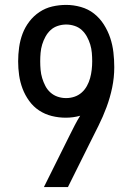

<svg xmlns="http://www.w3.org/2000/svg" viewBox="-20 -763 540 783"><path d="M159 0 264 -211Q274 -231 284.5 -251.5Q295 -272 307 -291Q293 -287 278 -285Q263 -283 248 -283Q219 -283 191 -290Q163 -297 139.5 -312.5Q116 -328 99 -351.5Q82 -375 72 -401.5Q62 -428 58 -456Q54 -484 54 -513Q54 -541 58 -570Q62 -599 72 -625.5Q82 -652 99.5 -675Q117 -698 141 -714Q165 -730 193 -736.5Q221 -743 250 -743Q280 -743 310 -734.5Q340 -726 363.5 -707.5Q387 -689 403.5 -663Q420 -637 429.5 -608.5Q439 -580 442.5 -549.5Q446 -519 446 -489Q446 -447 437.5 -406Q429 -365 414.5 -326Q400 -287 381.5 -250Q363 -213 344 -175L257 0ZM250 -363Q267 -363 283.5 -368.5Q300 -374 313 -385.5Q326 -397 334.5 -412.5Q343 -428 347.5 -444.5Q352 -461 354 -478.5Q356 -496 356 -513Q356 -530 354.5 -547.5Q353 -565 348 -581.5Q343 -598 334.5 -613.5Q326 -629 313.5 -640.5Q301 -652 284 -657.5Q267 -663 250 -663Q233 -663 216 -657.5Q199 -652 186.5 -640.5Q174 -629 165.5 -613.5Q157 -598 152 -581.5Q147 -565 145.5 -547.5Q144 -530 144 -513Q144 -496 145.5 -478.5Q147 -461 152 -444.5Q157 -428 165 -412.5Q173 -397 186 -385.5Q199 -374 215.5 -368.5Q232 -363 249 -363Z"/></svg>

Font: Iosevka SS10 Medium
Style: Regular
Weight: 500
Monospace: yes
Designer: Belleve Invis
Foundry: Belleve Invis
Version: Version 28.0.6; ttfautohint (v1.8.4)